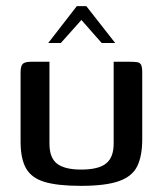

<svg xmlns="http://www.w3.org/2000/svg" viewBox="-20 -600 530 625"><path d="M141 -399V-132Q141 -86 166 -67Q191 -48 244 -48Q301 -48 325.5 -68Q350 -88 350 -132V-399Q351 -399 358.5 -399Q366 -399 375 -399Q384 -399 392 -399Q400 -399 402 -399Q418 -399 427 -397.5Q436 -396 439.5 -388.5Q443 -381 443 -364V-146Q443 -93 427 -59.5Q411 -26 367.5 -10.5Q324 5 243 5Q167 5 124.5 -8Q82 -21 64.5 -52.5Q47 -84 47 -139V-364Q47 -385 54 -392Q61 -399 82 -399Q97 -399 111.5 -399Q126 -399 141 -399ZM137 -460 230 -580H261L355 -460H311L245 -535L178 -460Z"/></svg>

Font: Genos Thin Medium
Style: Regular
Weight: 500
Version: Version 1.010